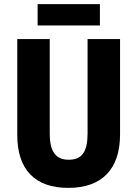

<svg xmlns="http://www.w3.org/2000/svg" viewBox="-20 -904 667 934"><path d="M466 -884H163V-780H466ZM564 -250V-714H406V-255C406 -164 378 -127 314 -127C253 -127 222 -164 222 -254V-714H64V-247C64 -78 151 10 312 10C478 10 564 -83 564 -250Z"/></svg>

Font: Noto Sans Thai Looped Condensed ExtraBold
Style: Regular
Weight: 800
Width: 3
Designer: Sasikarn Vongin, Ben Mitchell
Foundry: The Fontpad Ltd
Version: Version 1.001